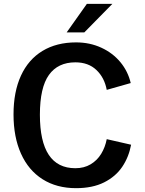

<svg xmlns="http://www.w3.org/2000/svg" viewBox="-20 -971 754 1001"><path d="M376.5 -750Q448.5 -750 508.5 -722.2Q568.5 -694.5 608 -646.5Q647.5 -598.5 661.5 -538L536.5 -502.5Q524.5 -566.5 482.5 -606.2Q440.5 -646 373 -646Q282 -646 235 -580.2Q188 -514.5 188 -373Q188 -94 373 -94Q418 -94 452.2 -114.2Q486.5 -134.5 507.5 -169Q528.5 -203.5 536.5 -245.5L663.5 -216.5Q651.5 -152 617.2 -101.2Q583 -50.5 522.8 -20.2Q462.5 10 376.5 10Q275.5 10 202 -36.5Q128.5 -83 89.5 -169.8Q50.5 -256.5 50.5 -374.5Q50.5 -492 89.2 -576.5Q128 -661 201.5 -705.5Q275 -750 376.5 -750ZM566 -951 419.5 -802H327.5L433 -951Z"/></svg>

Font: 1883 Sans SemiBold
Style: Regular
Weight: 600
Designer: 1883 Sans project is a fork of Public Sans.
Version: Version 1.009